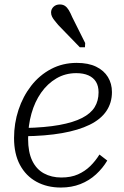

<svg xmlns="http://www.w3.org/2000/svg" viewBox="-20 -829 556 861"><path d="M253 12Q191 12 143.5 -14Q96 -40 69.5 -89.5Q43 -139 43 -210Q43 -276 63 -336.5Q83 -397 120 -444.5Q157 -492 209 -519.5Q261 -547 324 -547Q376 -547 411 -530Q446 -513 464 -483.5Q482 -454 482 -416Q482 -368 457 -331Q432 -294 382 -269.5Q332 -245 258 -232Q184 -219 86 -218L91 -255Q183 -257 246 -268.5Q309 -280 348 -300Q387 -320 404.5 -348.5Q422 -377 422 -415Q422 -443 410.5 -462Q399 -481 376.5 -491Q354 -501 322 -501Q273 -501 233 -477.5Q193 -454 164.5 -413.5Q136 -373 121 -319.5Q106 -266 106 -206Q106 -147 124.5 -108.5Q143 -70 177 -51.5Q211 -33 255 -33Q298 -33 329.5 -47Q361 -61 384.5 -84Q408 -107 426 -136L461 -109Q441 -75 410.5 -47Q380 -19 340.5 -3.5Q301 12 253 12ZM304 -752Q296 -771 288.5 -783.5Q281 -796 271.5 -802.5Q262 -809 248 -809Q231 -809 220 -798.5Q209 -788 209 -773Q209 -763 213.5 -754Q218 -745 225.5 -736Q233 -727 241 -717L338 -617H361L362 -636Z"/></svg>

Font: Roboto Serif 20pt ExtraLight
Style: Italic
Weight: 250
Italic angle: -10°
Version: Version 1.007